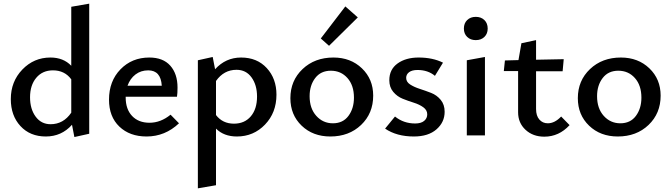

<svg xmlns="http://www.w3.org/2000/svg" viewBox="-20 -739 3665 1048"><path d="M369 -702 467 -719V-9L386 9L373 -58Q316 6 230 6Q144 6 91.5 -51Q39 -108 39 -198Q39 -294 102 -359.5Q165 -425 255 -425Q326 -425 369 -380ZM256 -61Q326 -61 369 -124V-306Q333 -355 269 -355Q212 -355 178 -314.5Q144 -274 144 -208Q144 -144 174.5 -102.5Q205 -61 256 -61Z M911 -113 957 -66Q881 6 780 6Q688 6 631.5 -48Q575 -102 575 -195Q575 -296 637.5 -360.5Q700 -425 795 -425Q870 -425 909.5 -380.5Q949 -336 949 -261Q949 -229 946 -211H666V-207Q666 -143 701 -106Q736 -69 796 -69Q857 -69 911 -113ZM789 -355Q749 -355 719.5 -332.5Q690 -310 676 -271H863Q858 -355 789 -355Z M1296 -425Q1383 -425 1436 -367.5Q1489 -310 1489 -222Q1489 -124 1426.5 -59Q1364 6 1273 6Q1202 6 1159 -37V272L1060 289V-410L1141 -428L1154 -361Q1212 -425 1296 -425ZM1257 -64Q1315 -64 1349 -104Q1383 -144 1383 -212Q1383 -275 1353 -316.5Q1323 -358 1271 -358Q1202 -358 1159 -297V-111Q1195 -64 1257 -64Z M1776 -489 1731 -529 1865 -704 1933 -644ZM1783 6Q1688 6 1626.5 -53Q1565 -112 1565 -203Q1565 -299 1631.5 -362Q1698 -425 1800 -425Q1894 -425 1955.5 -366Q2017 -307 2017 -217Q2017 -120 1951 -57Q1885 6 1783 6ZM1797 -66Q1852 -66 1882 -106.5Q1912 -147 1912 -206Q1912 -273 1876.5 -313Q1841 -353 1786 -353Q1731 -353 1700.5 -313Q1670 -273 1670 -214Q1670 -147 1706.5 -106.5Q1743 -66 1797 -66Z M2239 6Q2145 6 2082 -37L2136 -103Q2183 -65 2246 -65Q2278 -65 2295 -79Q2312 -93 2312 -115Q2312 -138 2290.5 -153.5Q2269 -169 2238.5 -178.5Q2208 -188 2178 -200Q2148 -212 2126.5 -237.5Q2105 -263 2105 -301Q2105 -360 2150 -392.5Q2195 -425 2265 -425Q2342 -425 2398 -397L2354 -325Q2316 -357 2259 -357Q2229 -357 2213 -345Q2197 -333 2197 -314Q2197 -292 2218.5 -278Q2240 -264 2271 -254Q2302 -244 2333 -232Q2364 -220 2385.5 -194Q2407 -168 2407 -129Q2407 -72 2362.5 -33Q2318 6 2239 6Z M2512 -583Q2512 -612 2530 -629.5Q2548 -647 2577 -647Q2606 -647 2624 -629.5Q2642 -612 2642 -583Q2642 -555 2624 -537.5Q2606 -520 2577 -520Q2548 -520 2530 -537.5Q2512 -555 2512 -583ZM2528 0V-410L2627 -428V0Z M3043 -103 3089 -56Q3031 7 2951 7Q2889 7 2848.5 -30.5Q2808 -68 2808 -126V-351H2730L2736 -409L2810 -411L2826 -503L2906 -520V-413L3057 -416L3051 -350H2906V-144Q2906 -107 2924 -86.5Q2942 -66 2970 -66Q3008 -66 3043 -103Z M3352 6Q3257 6 3195.5 -53Q3134 -112 3134 -203Q3134 -299 3200.5 -362Q3267 -425 3369 -425Q3463 -425 3524.5 -366Q3586 -307 3586 -217Q3586 -120 3520 -57Q3454 6 3352 6ZM3366 -66Q3421 -66 3451 -106.5Q3481 -147 3481 -206Q3481 -273 3445.5 -313Q3410 -353 3355 -353Q3300 -353 3269.5 -313Q3239 -273 3239 -214Q3239 -147 3275.5 -106.5Q3312 -66 3366 -66Z"/></svg>

Font: EauTest Semibold
Style: Regular
Weight: 600
Designer: Christian Thalmann (Catharsis Fonts)
Version: Version 0.001;PS 000.001;hotconv 1.0.88;makeotf.lib2.5.64775